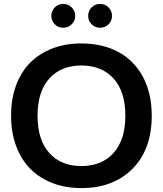

<svg xmlns="http://www.w3.org/2000/svg" viewBox="-20 -962 841 991"><path d="M399.9 8.8Q318.8 8.8 251.5 -16.8Q184.1 -42.5 136.7 -90.3Q89.4 -138.2 63.2 -208.5Q37.1 -278.8 37.1 -365.2Q37.1 -451.7 63.2 -522Q89.4 -592.3 136.7 -639.4Q184.1 -686.5 251.2 -712.2Q318.4 -737.8 399.9 -737.8Q509.3 -737.8 591.1 -693.6Q672.9 -649.4 718 -564.7Q763.2 -480 763.2 -365.2Q763.2 -190.9 664.1 -91.1Q564.9 8.8 399.9 8.8ZM173.8 -365.2Q173.8 -240.2 234.4 -172.6Q294.9 -105 399.9 -105Q505.9 -105 566.4 -172.9Q627 -240.7 627 -365.2Q627 -489.3 566.2 -556.6Q505.4 -624 399.9 -624Q294.9 -624 234.4 -556.6Q173.8 -489.3 173.8 -365.2ZM245.1 -879.9Q245.1 -905.8 262.9 -923.8Q280.8 -941.9 306.2 -941.9Q332 -941.9 350.1 -923.6Q368.2 -905.3 368.2 -879.9Q368.2 -854.5 350.1 -836.7Q332 -818.8 306.2 -818.8Q280.3 -818.8 262.7 -836.7Q245.1 -854.5 245.1 -879.9ZM435.1 -879.9Q435.1 -905.8 452.9 -923.8Q470.7 -941.9 496.1 -941.9Q522.5 -941.9 540.3 -923.8Q558.1 -905.8 558.1 -879.9Q558.1 -854 540.3 -836.4Q522.5 -818.8 496.1 -818.8Q470.7 -818.8 452.9 -836.7Q435.1 -854.5 435.1 -879.9Z"/></svg>

Font: Lumene Sans
Style: Bold
Weight: 600
Designer: Deni Anggara
Version: Version 1.003;Glyphs 3.1.2 (3151)